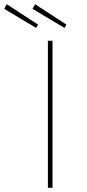

<svg xmlns="http://www.w3.org/2000/svg" viewBox="-85 -894 413 914"><path d="M143 -700H154H165V0H143ZM70 -852 82 -874 231 -777 222 -761ZM-65 -852 -53 -874 96 -777 87 -761Z"/></svg>

Font: Easer Grotesk Variable
Style: Regular
Weight: 400
Designer: Boardeaser, Bonnie Shaver-Troup, Thomas Jockin
Foundry: Lexend
Version: Version 1.001;Glyphs 3.1.2 (3151)